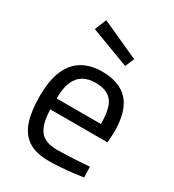

<svg xmlns="http://www.w3.org/2000/svg" viewBox="-181 -845 868 958"><g transform="rotate(30 252.5 -366.0)"><path d="M249 10Q174 10 130.5 -19Q87 -48 68 -105Q49 -162 49 -247Q49 -342 75 -399.5Q101 -457 148 -483.5Q195 -510 259 -510Q359 -510 410 -454.5Q461 -399 461 -276L457 -217H128Q129 -139 157 -99Q185 -59 258 -59Q286 -59 319.5 -60.5Q353 -62 386 -64Q419 -66 442 -68L444 -7Q420 -3 385.5 1Q351 5 315 7.5Q279 10 249 10ZM128 -280H383Q383 -372 353.5 -408.5Q324 -445 259 -445Q217 -445 188 -428.5Q159 -412 143.5 -376Q128 -340 128 -280ZM343 -591 120 -675 147 -742 365 -643Z"/></g></svg>

Font: Cairo Play
Style: Regular
Weight: 400
Designer: Mohamed Gaber, Accademia di Belle Arti di Urbino
Foundry: Kief Type Foundry, Accademia di Belle Arti di Urbino
Version: Version 3.119